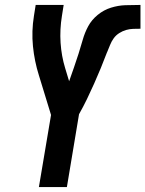

<svg xmlns="http://www.w3.org/2000/svg" viewBox="-20 -755 587 775"><path d="M137 0 186 -291 137 -451Q119 -508 113 -568.5Q107 -629 117 -691L124 -735H237L230 -691Q221 -636 224.5 -582.5Q228 -529 243 -480L259 -427Q269 -455 278.5 -482.5Q288 -510 297 -538Q306 -566 314 -594.5Q322 -623 336 -649Q350 -675 374.5 -695Q399 -715 428 -724Q457 -733 485.5 -734Q514 -735 542 -735Q543 -735 544 -735Q545 -735 547 -735V-639Q532 -639 517.5 -638.5Q503 -638 489 -634Q475 -630 461.5 -621.5Q448 -613 439 -600.5Q430 -588 424.5 -574Q419 -560 413 -546V-545L412 -544Q400 -512 387 -480.5Q374 -449 360 -417.5Q346 -386 331 -355Q316 -324 299 -294L250 0Z"/></svg>

Font: Iosevka Curly Oblique
Style: Bold
Weight: 700
Italic angle: -9°
Monospace: yes
Designer: Belleve Invis
Foundry: Belleve Invis
Version: Version 11.1.0; ttfautohint (v1.8.3)